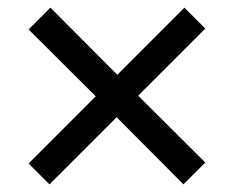

<svg xmlns="http://www.w3.org/2000/svg" viewBox="-20 -574 607 498"><path d="M282.5 -270 108.3 -95.8 54.2 -150 228.3 -324.2 54.2 -497.5 110.8 -554.2 284.2 -380 458.3 -554.2 512.5 -500 338.3 -325.8 512.5 -152.5 455.8 -95.8Z"/></svg>

Font: Familjen Grotesk Variable
Style: Regular
Weight: 400
Designer: Anders Wikstroem, Jonas Baeckman, Matilda Gysing, Kristian Moeller
Foundry: Familjen STHLM AB
Version: Version 2.000